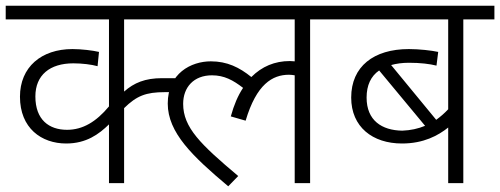

<svg xmlns="http://www.w3.org/2000/svg" viewBox="-20 -642 1753 673"><path d="M586 -574V-622H0V-574H362V-269C317 -215 270 -187 215 -187C152 -187 104 -222 104 -304C104 -379 155 -420 237 -420C268 -420 300 -416 322 -410L327 -460C306 -465 266 -470 234 -470C125 -470 50 -407 50 -303C50 -193 125 -139 212 -139C283 -139 327 -172 362 -206V0H415V-263C459 -306 491 -319 558 -319H607V-368H548C489 -368 450 -352 415 -321V-574Z M519 -574H1013V-427C1007 -427 1002 -428 996 -428C943 -428 898 -409 861 -372C819 -406 776 -427 719 -427C650 -427 568 -385 568 -279C568 -177 655 -94 780 11L815 -25C683 -136 622 -195 622 -278C622 -336 659 -378 723 -378C766 -378 797 -361 832 -334C814 -307 800 -274 789 -234L841 -219C879 -347 935 -380 993 -380C1000 -380 1007 -379 1013 -378V0H1067V-574H1176V-622H519Z M1713 -574V-622H1161V-574H1551V-259C1538 -245 1524 -233 1509 -222L1351 -414C1369 -419 1390 -422 1413 -422C1454 -422 1486 -418 1510 -412L1516 -460C1493 -465 1450 -470 1413 -470C1290 -470 1211 -409 1211 -300C1211 -197 1286 -139 1389 -139C1465 -139 1516 -167 1551 -195V0H1604V-574ZM1265 -300C1265 -343 1280 -375 1309 -395L1470 -201C1446 -191 1419 -185 1390 -184C1318 -185 1265 -220 1265 -300Z"/></svg>

Font: Noto Sans Devanagari UI Light
Style: Regular
Weight: 300
Designer: Jelle Bosma - Monotype Design Team
Foundry: Monotype Imaging Inc.
Version: Version 2.004